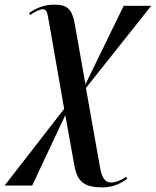

<svg xmlns="http://www.w3.org/2000/svg" viewBox="-64 -561 673 829"><path d="M377 248C415 248 448 238 485 211L481 202C464 215 435 227 418 227C390 227 376 210 367 157L307 -181L589 -536H470L305 -197L259 -456C248 -521 227 -541 171 -541C133 -541 97 -530 62 -505L66 -496C89 -512 108 -521 121 -521C140 -521 140 -504 148 -463L213 -91L-44 240H75L218 -64L257 153C269 224 301 248 377 248Z"/></svg>

Font: Noto Serif Display SemiCondensed SemiBold
Style: Italic
Weight: 600
Width: 4
Italic angle: -12°
Designer: Monotype Design Team
Foundry: Monotype Imaging Inc.
Version: Version 2.009